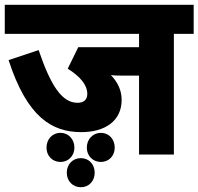

<svg xmlns="http://www.w3.org/2000/svg" viewBox="-20 -642 832 805"><path d="M709 -500H792V-622H0V-500H563V-444H308L264 -354C315 -322 346 -287 346 -248C346 -223 330 -211 305 -211C240 -211 193 -282 142 -432L16 -390C94 -150 198 -88 321 -88C419 -88 490 -134 490 -223C490 -263 474 -297 445 -327C462 -325 482 -325 503 -325H563V6H709ZM344 -23C344 11 369 37 403 37C437 37 461 11 461 -23C461 -58 437 -85 403 -85C369 -85 344 -58 344 -23ZM175 -23C175 11 199 37 234 37C267 37 292 11 292 -23C292 -58 267 -85 234 -85C199 -85 175 -58 175 -23ZM260 82C260 117 285 143 319 143C353 143 377 117 377 82C377 47 353 21 319 21C285 21 260 47 260 82Z"/></svg>

Font: Noto Sans SemiCondensed ExtraBold
Style: Italic
Weight: 800
Width: 4
Italic angle: -12°
Designer: Monotype Design Team
Foundry: Monotype Imaging Inc.
Version: Version 2.013